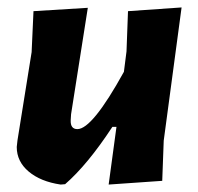

<svg xmlns="http://www.w3.org/2000/svg" viewBox="-20 -492 532 516"><path d="M216 -471 171 -185 170 -169Q169 -145 188 -145Q228 -145 313 -299L320 -354L324 -462L468 -472L420 -114L416 -6L272 4L293 -151H282Q215 -49 155 3L143 4Q89 -4 57 -31Q25 -58 25 -97L27 -115L65 -352L70 -462Z"/></svg>

Font: Alegreya Sans SC ExtraBold
Style: Italic
Weight: 800
Italic angle: -7°
Designer: Juan Pablo del Peral
Foundry: Huerta Tipografica
Version: Version 2.007